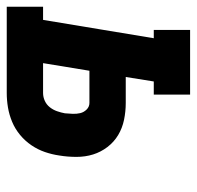

<svg xmlns="http://www.w3.org/2000/svg" viewBox="-42 -542 570 555"><g transform="rotate(90 242.5 -265.0)"><path d="M-15 0V-105H23L76 -425H52V-530H239V-425H201L188 -344H263Q288 -344 312 -339Q336 -334 356 -322Q376 -310 390.5 -291Q405 -272 412 -249.5Q419 -227 419 -201.5Q419 -176 415 -152Q412 -131 405 -110.5Q398 -90 385.5 -71.5Q373 -53 355.5 -38.5Q338 -24 317.5 -15.5Q297 -7 276 -3.5Q255 0 234 0ZM148 -105H234Q246 -105 257 -110Q268 -115 275.5 -124.5Q283 -134 287 -145.5Q291 -157 293 -168Q294 -179 294.5 -190.5Q295 -202 292.5 -212.5Q290 -223 282 -231Q274 -239 263 -239H170Z"/></g></svg>

Font: Iosevka Slab Extrabold Oblique
Style: Regular
Weight: 800
Italic angle: -9°
Monospace: yes
Designer: Belleve Invis
Foundry: Belleve Invis
Version: Version 11.1.1; ttfautohint (v1.8.3)